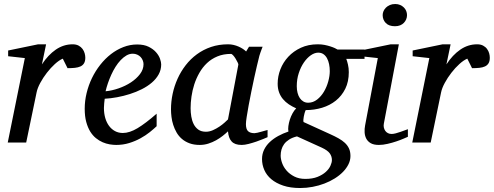

<svg xmlns="http://www.w3.org/2000/svg" viewBox="-20 -717 2484 966"><path d="M409.2 -426.8Q409.2 -409.2 402.8 -398.7Q396.5 -388.2 384.8 -382.8Q373 -377.4 356.7 -375.7Q340.3 -374 319.8 -374L295.9 -421.9Q277.3 -414.1 256.1 -394.8Q234.9 -375.5 215.8 -350.8Q196.8 -326.2 182.6 -300Q168.5 -273.9 164.1 -252L111.8 0H19L105 -424.8L21 -434.1V-462.9L171.9 -494.1H211.9L190.9 -393.1Q221.7 -440.4 260.7 -467.3Q299.8 -494.1 345.2 -494.1Q363.3 -494.1 375.5 -487.5Q387.7 -481 395.3 -470.7Q402.8 -460.4 406 -448.7Q409.2 -437 409.2 -426.8Z M702.1 -394Q702.1 -403.8 698.2 -413.3Q694.3 -422.9 687.5 -430.2Q680.7 -437.5 670.4 -442.1Q660.2 -446.8 647.9 -446.8Q631.3 -446.8 616.2 -438Q601.1 -429.2 587.2 -414.6Q573.2 -399.9 561.3 -380.9Q549.3 -361.8 539.8 -340.8Q530.3 -319.8 522.9 -298.3Q515.6 -276.9 511.2 -257.8Q543 -260.7 576.9 -272.5Q610.8 -284.2 638.7 -302.5Q666.5 -320.8 684.3 -344.2Q702.1 -367.7 702.1 -394ZM791 -393.1Q791 -365.7 778.3 -342.8Q765.6 -319.8 743.9 -301.3Q722.2 -282.7 693.6 -268.3Q665 -253.9 633.5 -243.9Q602.1 -233.9 569.3 -227.8Q536.6 -221.7 506.8 -220.2Q505.4 -210.4 504.2 -196.8Q502.9 -183.1 502.9 -173.8Q502.9 -146.5 509.5 -123.5Q516.1 -100.6 528.6 -83.7Q541 -66.9 558.6 -57.4Q576.2 -47.9 598.1 -47.9Q631.8 -47.9 672.4 -72.3Q712.9 -96.7 768.1 -145V-82Q753.9 -68.4 733.4 -52Q712.9 -35.6 686.8 -21.2Q660.6 -6.8 629.9 2.7Q599.1 12.2 564.9 12.2Q549.8 12.2 532 9.3Q514.2 6.3 496.6 -1.2Q479 -8.8 462.6 -22Q446.3 -35.2 433.8 -55.4Q421.4 -75.7 413.8 -103.8Q406.2 -131.8 406.2 -169.9Q406.2 -209.5 415.8 -248.8Q425.3 -288.1 442.6 -324Q460 -359.9 484.4 -390.9Q508.8 -421.9 538.1 -444.6Q567.4 -467.3 600.8 -480.2Q634.3 -493.2 669.9 -493.2Q704.6 -493.2 727.8 -481.7Q751 -470.2 765.1 -454.1Q779.3 -438 785.2 -420.9Q791 -403.8 791 -393.1Z M1179.2 -392.1Q1179.7 -394.5 1175.5 -403.3Q1171.4 -412.1 1165.5 -421.6Q1159.7 -431.2 1153.1 -438.5Q1146.5 -445.8 1142.1 -445.8Q1104 -445.8 1074 -433.3Q1043.9 -420.9 1021.5 -399.7Q999 -378.4 983.2 -350.6Q967.3 -322.8 957.5 -292.5Q947.8 -262.2 943.4 -231.4Q939 -200.7 939 -172.9Q939 -151.9 942.4 -130.9Q945.8 -109.9 954.3 -92.8Q962.9 -75.7 977.8 -64.9Q992.7 -54.2 1016.1 -54.2Q1033.7 -54.2 1051.3 -62Q1068.8 -69.8 1084 -80.1Q1099.1 -90.3 1110.4 -100.6Q1121.6 -110.8 1127 -116.2ZM1326.2 -26.9Q1320.3 -24.4 1304.7 -17.8Q1289.1 -11.2 1269.8 -4.6Q1250.5 2 1230.7 7.1Q1210.9 12.2 1196.3 12.2Q1178.2 12.2 1165.8 7.8Q1153.3 3.4 1145.3 -5.4Q1137.2 -14.2 1132.8 -26.9Q1128.4 -39.6 1127 -56.2Q1115.7 -45.4 1100.6 -33.4Q1085.4 -21.5 1067.1 -11.2Q1048.8 -1 1028.1 5.6Q1007.3 12.2 984.9 12.2Q955.6 12.2 933.3 3.9Q911.1 -4.4 895 -18.3Q878.9 -32.2 868.4 -50.5Q857.9 -68.8 851.6 -88.6Q845.2 -108.4 842.8 -128.7Q840.3 -148.9 840.3 -167Q840.3 -205.6 848.6 -244.9Q856.9 -284.2 873.3 -320.6Q889.6 -356.9 914.1 -388.7Q938.5 -420.4 970.5 -443.8Q1002.4 -467.3 1041.7 -480.7Q1081.1 -494.1 1127.9 -494.1Q1141.6 -494.1 1155 -491Q1168.5 -487.8 1180.2 -482.7Q1191.9 -477.5 1201.7 -471.2Q1211.4 -464.8 1218.3 -458L1232.9 -481.9H1301.3Q1298.8 -476.1 1295.9 -468Q1293 -460 1290 -451.7Q1287.1 -443.4 1284.9 -436Q1282.7 -428.7 1282.2 -424.8Q1278.8 -411.6 1272.5 -385Q1266.1 -358.4 1259 -325.2Q1252 -292 1244.4 -255.6Q1236.8 -219.2 1231 -186.8Q1225.1 -154.3 1221.2 -129.2Q1217.3 -104 1217.3 -92.8Q1217.3 -66.4 1228.5 -56.6Q1239.7 -46.9 1260.3 -46.9Q1265.1 -46.9 1274.7 -49.1Q1284.2 -51.3 1294.4 -54.2Q1304.7 -57.1 1313.5 -59.6Q1322.3 -62 1326.2 -63Z M1649.9 87.9Q1649.9 69.8 1639.2 54.7Q1628.4 39.6 1599.1 25.9L1474.1 -30.8Q1450.2 -24.9 1434.3 -14.6Q1418.5 -4.4 1409.2 8.5Q1399.9 21.5 1396 36.1Q1392.1 50.8 1392.1 65.9Q1392.1 83 1399.4 103.5Q1406.7 124 1422.1 141.6Q1437.5 159.2 1460.9 171.1Q1484.4 183.1 1516.1 183.1Q1552.2 183.1 1577.6 172.9Q1603 162.6 1619.1 147.9Q1635.3 133.3 1642.6 116.9Q1649.9 100.6 1649.9 87.9ZM1639.2 -358.9Q1639.2 -377.4 1635.7 -394.3Q1632.3 -411.1 1625.2 -424.1Q1618.2 -437 1607.2 -444.6Q1596.2 -452.1 1581.1 -452.1Q1563 -452.1 1543.9 -439Q1524.9 -425.8 1509 -402.8Q1493.2 -379.9 1483.2 -349.1Q1473.1 -318.4 1473.1 -283.2Q1473.1 -265.1 1477.1 -249.8Q1481 -234.4 1488.5 -223.4Q1496.1 -212.4 1506.6 -206.3Q1517.1 -200.2 1530.3 -200.2Q1555.2 -200.2 1575.4 -216.1Q1595.7 -231.9 1609.9 -255.9Q1624 -279.8 1631.6 -307.6Q1639.2 -335.4 1639.2 -358.9ZM1722.2 -420.9Q1726.6 -409.7 1730.7 -392.1Q1734.9 -374.5 1734.9 -354Q1734.9 -306.2 1717.3 -270.5Q1699.7 -234.9 1669.9 -210.9Q1640.1 -187 1600.8 -175Q1561.5 -163.1 1518.1 -163.1Q1514.6 -155.8 1512.2 -147Q1509.8 -138.2 1508.3 -129.6Q1506.8 -121.1 1506.3 -114Q1505.9 -106.9 1507.3 -103L1641.1 -42Q1664.1 -31.7 1682.9 -21.2Q1701.7 -10.7 1715.1 1.7Q1728.5 14.2 1735.8 30Q1743.2 45.9 1743.2 67.9Q1743.2 89.4 1733.2 109.6Q1723.1 129.9 1705.8 147.7Q1688.5 165.5 1664.3 180.7Q1640.1 195.8 1612.1 206.5Q1584 217.3 1553 223.1Q1522 229 1490.2 229Q1440.9 229 1404.8 216.8Q1368.7 204.6 1345 184.6Q1321.3 164.6 1309.8 138.2Q1298.3 111.8 1298.3 83Q1298.3 57.6 1308.8 36.1Q1319.3 14.6 1337.4 -2.4Q1355.5 -19.5 1379.6 -32.7Q1403.8 -45.9 1431.2 -55.2Q1428.7 -66.9 1430.9 -82.8Q1433.1 -98.6 1438.2 -115Q1443.4 -131.3 1451.7 -146.5Q1460 -161.6 1470.2 -171.9Q1450.2 -180.7 1433.1 -192.1Q1416 -203.6 1403.6 -218.5Q1391.1 -233.4 1384 -252.7Q1377 -272 1377 -295.9Q1377 -332.5 1390.6 -367.9Q1404.3 -403.3 1430.4 -431.4Q1456.5 -459.5 1493.9 -476.8Q1531.2 -494.1 1579.1 -494.1Q1597.2 -494.1 1613 -491Q1628.9 -487.8 1641.8 -483.6Q1654.8 -479.5 1664.3 -475.1Q1673.8 -470.7 1678.2 -467.8H1814V-420.9Z M2032.2 -28.8Q2026.4 -26.4 2010.7 -19.5Q1995.1 -12.7 1974.1 -5.6Q1953.1 1.5 1929.9 6.8Q1906.7 12.2 1886.2 12.2Q1860.4 12.2 1845.2 3.4Q1830.1 -5.4 1822.8 -19.5Q1815.4 -33.7 1814.5 -51.3Q1813.5 -68.8 1816.9 -85.9L1880.9 -424.8L1794.9 -434.1V-462.9L1945.8 -494.1H1986.8L1911.1 -94.2Q1909.2 -84 1911.4 -74.7Q1913.6 -65.4 1918.7 -58.3Q1923.8 -51.3 1931.9 -47.1Q1939.9 -43 1950.2 -43Q1959 -43 1970.9 -46.1Q1982.9 -49.3 1994.9 -53.5Q2006.8 -57.6 2017.1 -61.5Q2027.3 -65.4 2032.2 -66.9ZM2027.8 -641.1Q2027.8 -629.9 2023.7 -619.9Q2019.5 -609.9 2012 -602.1Q2004.4 -594.2 1993.2 -589.6Q1981.9 -585 1967.3 -585Q1936.5 -585 1920.9 -601.3Q1905.3 -617.7 1905.3 -641.1Q1905.3 -650.9 1909.4 -660.6Q1913.6 -670.4 1921.6 -678.5Q1929.7 -686.5 1941.4 -691.7Q1953.1 -696.8 1968.3 -696.8Q1982.4 -696.8 1993.4 -691.9Q2004.4 -687 2012.2 -679.2Q2020 -671.4 2023.9 -661.4Q2027.8 -651.4 2027.8 -641.1Z M2444.3 -426.8Q2444.3 -409.2 2438 -398.7Q2431.6 -388.2 2419.9 -382.8Q2408.2 -377.4 2391.8 -375.7Q2375.5 -374 2355 -374L2331.1 -421.9Q2312.5 -414.1 2291.3 -394.8Q2270 -375.5 2251 -350.8Q2231.9 -326.2 2217.8 -300Q2203.6 -273.9 2199.2 -252L2147 0H2054.2L2140.1 -424.8L2056.2 -434.1V-462.9L2207 -494.1H2247.1L2226.1 -393.1Q2256.8 -440.4 2295.9 -467.3Q2335 -494.1 2380.4 -494.1Q2398.4 -494.1 2410.6 -487.5Q2422.9 -481 2430.4 -470.7Q2438 -460.4 2441.2 -448.7Q2444.3 -437 2444.3 -426.8Z"/></svg>

Font: Charis SIL Eur
Style: Italic
Weight: 400
Italic angle: -11°
Foundry: SIL International
Version: Version 5.000